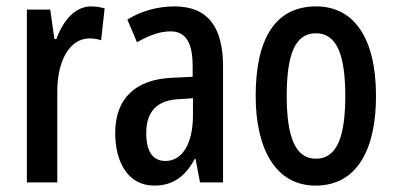

<svg xmlns="http://www.w3.org/2000/svg" viewBox="-20 -570 1235 600"><path d="M265 -550C215 -550 178 -507 156 -448H150L137 -540H64V0H159V-280C158 -379 197 -450 260 -450C272 -450 286 -448 296 -444L307 -544C291 -548 278 -550 265 -550Z M525 -550C473 -550 422 -536 378 -509L408 -438C449 -461 481 -472 513 -472C561 -472 582 -436 582 -363V-330L518 -327C404 -322 340 -263 340 -154C340 -68 377 10 462 10C520 10 559 -18 589 -74H591L605 0H677V-362C677 -484 631 -550 525 -550ZM538 -260 583 -263V-210C583 -120 549 -67 497 -67C459 -67 437 -94 437 -155C437 -220 470 -257 538 -260Z M1155 -270C1155 -453 1085 -550 968 -550C837 -550 779 -444 779 -270C779 -107 840 10 966 10C1099 10 1155 -108 1155 -270ZM876 -270C876 -402 903 -466 967 -466C1031 -466 1059 -402 1059 -270C1059 -138 1031 -74 967 -74C904 -74 876 -140 876 -270Z"/></svg>

Font: Noto Sans Sinhala UI ExtraCondensed Medium
Style: Regular
Weight: 500
Width: 2
Designer: Jelle Bosma - Monotype Design Team
Foundry: Monotype Imaging Inc.
Version: Version 2.006